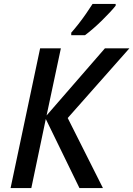

<svg xmlns="http://www.w3.org/2000/svg" viewBox="-20 -961 681 981"><path d="M34 0 185 -714H291L218 -371L516 -714H641L326 -358L506 0H386L214 -353L140 0ZM344 -794Q361 -813 381 -838.5Q401 -864 420 -891.5Q439 -919 453 -941H571V-932Q561 -919 542 -898.5Q523 -878 500.5 -856Q478 -834 455.5 -814.5Q433 -795 414 -781H344Z"/></svg>

Font: Noto Sans Display Medium
Style: Italic
Weight: 500
Italic angle: -12°
Designer: Monotype Design Team
Foundry: Monotype Imaging Inc.
Version: Version 2.003